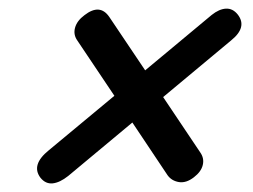

<svg xmlns="http://www.w3.org/2000/svg" viewBox="-20 -565 592 449"><path d="M74.5 -149.5Q52 -179.5 94 -213.5L247.5 -341L161 -470Q151 -484 155.5 -500.2Q160 -516.5 177.5 -529.5Q213.5 -557.5 235.5 -525.5L319.5 -400.5L475 -530Q492.5 -544 508.5 -544.8Q524.5 -545.5 536 -531Q559 -501.5 520.5 -470.5L361.5 -338L448 -209Q458 -195 454.2 -179.2Q450.5 -163.5 433.5 -150.5Q415.5 -136.5 398.5 -139.2Q381.5 -142 372 -155L289.5 -278.5L139.5 -153.5Q120 -138 103.2 -136.2Q86.5 -134.5 74.5 -149.5Z"/></svg>

Font: Fraunces 9pt SuperSoft SemiBold
Style: Italic
Weight: 600
Italic angle: -16°
Version: Version 1.000;[0bf87f6ff]